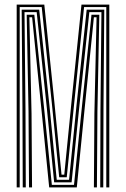

<svg xmlns="http://www.w3.org/2000/svg" viewBox="-20 -820 551 840"><path d="M53 0V-800H173.8L217.5 -376.5L249.2 -55.8H261.2L293 -376.2L336.5 -800H458.2V0H445V-789H347.8L304.5 -367.2L272 -44.5H239L206.8 -367.8L162.5 -789H66.2V0ZM79.5 0 78.2 -352.2 74.8 -777.8H151.5L196.2 -359.2L228.2 -33.5H282.2L314.8 -359.5L359.2 -777.8H436.2L432.8 -352L431.8 0H418.5L419.5 -340.2L423.8 -766.8H370.8L326.2 -346.2L293.2 -22.2H217L185 -346.2L140.5 -766.8H87.2L91.5 -340.2L92.8 0ZM107 0 104.8 -331.8 96.8 -755.5H130.2L174.2 -333.8L206.8 -11.2H303.8L336.5 -334.5L380.2 -755.5H414.5L406.2 -331.8L404 0H390.8L393 -322.8L402.5 -744.5H390.8L348.2 -324L316 0H195.2L163 -323.8L120.5 -744.5H108.5L118 -322.8L120.2 0Z"/></svg>

Font: Big Shoulders Inline Display
Style: Regular
Weight: 400
Designer: Patric King
Foundry: XO Type Co
Version: Version 1.000